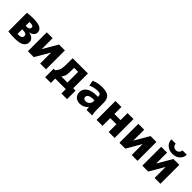

<svg xmlns="http://www.w3.org/2000/svg" viewBox="293 -2188 3735 3735"><g transform="rotate(45 2160.0 -321.0)"><path d="M227 -98Q228 -98 239 -96.5Q250 -95 256 -95Q352 -95 352 -162Q352 -222 257 -222H227ZM227 -319H254Q292 -319 314 -334Q336 -349 336 -375Q336 -425 255 -425Q254 -425 227 -422ZM506 -150Q506 -72 445 -32.5Q384 7 249 7Q156 7 66 -4V-516Q152 -527 241 -527Q486 -527 486 -394Q486 -348 452.5 -316.5Q419 -285 362 -277V-276Q428 -268 467 -233Q506 -198 506 -150Z M769 -520V-221H770L944 -520H1106V0H946V-299H944L770 0H608V-520Z M1417 -113H1583V-407H1473Q1473 -255 1465 -213.5Q1457 -172 1417 -113ZM1245 -113Q1297 -176 1308.5 -220.5Q1320 -265 1320 -407V-520H1740V-113H1806V120H1650V0H1360V120H1203V-113Z M2128 -530Q2253 -530 2306.5 -482.5Q2360 -435 2360 -327V-140Q2360 -68 2375 0H2223Q2215 -45 2213 -73H2211Q2184 -35 2138.5 -12.5Q2093 10 2043 10Q1968 10 1923 -32Q1878 -74 1878 -147Q1878 -233 1951.5 -285Q2025 -337 2163 -337H2200V-339Q2200 -383 2182.5 -400Q2165 -417 2121 -417Q2019 -417 1926 -372L1905 -485Q2006 -530 2128 -530ZM2024 -162Q2024 -135 2040.5 -120Q2057 -105 2085 -105Q2135 -105 2167.5 -136Q2200 -167 2200 -215V-239H2163Q2095 -239 2059.5 -218Q2024 -197 2024 -162Z M2661 -213V0H2497V-520H2661V-327H2830V-520H2994V0H2830V-213Z M3287 -520V-221H3288L3462 -520H3624V0H3464V-299H3462L3288 0H3126V-520Z M3917 -520V-221H3918L4092 -520H4254V0H4094V-299H4092L3918 0H3756V-520ZM3794 -762H3912Q3916 -720 3941.5 -696.5Q3967 -673 4005 -673Q4043 -673 4069 -697Q4095 -721 4099 -762H4217Q4217 -680 4157 -627.5Q4097 -575 4005 -575Q3913 -575 3853.5 -627.5Q3794 -680 3794 -762Z"/></g></svg>

Font: M PLUS 1p ExtraBold
Style: Regular
Weight: 800
Version: Version 1.062